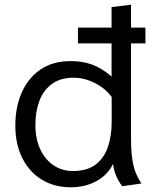

<svg xmlns="http://www.w3.org/2000/svg" viewBox="-20 -783 653 814"><path d="M280.5 11Q210 11 157 -21.5Q104 -54 74.5 -113Q45 -172 45 -250.5Q45 -328 71.8 -389.8Q98.5 -451.5 151 -487.8Q203.5 -524 280.5 -524Q330 -524 371 -509Q412 -494 453 -458.5V-599H310.5V-666H453V-753L535.5 -763V-666H596.5V-599H535.5V-195Q535.5 -138 541.8 -102.2Q548 -66.5 558.2 -44Q568.5 -21.5 579.5 -5L498.5 6.5Q484.5 -10.5 472.8 -37.2Q461 -64 459.5 -88.5Q437 -41.5 389 -15.2Q341 11 280.5 11ZM289.5 -58Q349.5 -58 385.5 -85.5Q421.5 -113 437.5 -160.2Q453.5 -207.5 453.5 -267V-372Q425.5 -409.5 381.2 -431.5Q337 -453.5 292.5 -453.5Q236 -453.5 200 -427Q164 -400.5 147 -355.2Q130 -310 130 -253.5Q130 -195.5 150.2 -151.2Q170.5 -107 206.5 -82.5Q242.5 -58 289.5 -58Z"/></svg>

Font: Mooli
Style: Regular
Weight: 400
Designer: Vernon Adams
Foundry: Vernon Adams
Version: Version 1.000; ttfautohint (v1.8.4.7-5d5b);gftools[0.9.33]